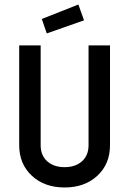

<svg xmlns="http://www.w3.org/2000/svg" viewBox="-20 -821 572 850"><path d="M165 -737 327 -801 352 -731 187 -673ZM372 -178V-620H467V-178Q467 -95 411 -43Q355 9 266 9Q177 9 121 -43Q65 -95 65 -178V-620H160V-178Q160 -133 189 -107Q218 -81 266 -81Q314 -81 343 -107Q372 -133 372 -178Z"/></svg>

Font: Gulax
Style: Regular
Weight: 400
Designer: Morgan Gilbert
Foundry: VTF
Version: Version 1.001;hotconv 1.0.109;makeotfexe 2.5.65596